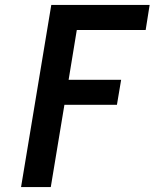

<svg xmlns="http://www.w3.org/2000/svg" viewBox="-20 -755 640 775"><path d="M65 0 187 -735H584L568 -634H290L257 -433H469L452 -332H240L185 0Z"/></svg>

Font: Zed Sans Extended
Style: Bold Italic
Weight: 700
Width: 7
Italic angle: -9°
Designer: Belleve Invis
Foundry: Belleve Invis
Version: Version 1.0.0; ttfautohint (v1.8.4)